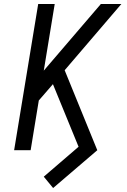

<svg xmlns="http://www.w3.org/2000/svg" viewBox="-20 -755 640 965"><path d="M382 0 246 -332 175 -250 134 0H51L172 -735H255L200 -400L487 -735H590L305 -402L469 0ZM247 190 200 133 421 -57 469 0Z"/></svg>

Font: Iosevka Aile
Style: Italic
Weight: 400
Italic angle: -9°
Designer: Belleve Invis
Foundry: Belleve Invis
Version: Version 28.0.1; ttfautohint (v1.8.4)